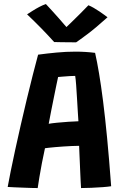

<svg xmlns="http://www.w3.org/2000/svg" viewBox="-20 -923 606 950"><path d="M166.5 7.5Q155 7.5 135.8 7Q116.5 6.5 94.5 5.5Q72.5 4.5 52 3.8Q31.5 3 18 2Q23 -27.5 32.8 -75Q42.5 -122.5 55.2 -181.5Q68 -240.5 82.8 -305Q97.5 -369.5 112.8 -433Q128 -496.5 142.5 -553.2Q157 -610 168.5 -652.5Q212.5 -658.5 260 -663Q307.5 -667.5 353.5 -667.5Q378 -667.5 402.5 -666Q427 -664.5 450.5 -661.5Q460.5 -617.5 470.2 -559.2Q480 -501 490 -422.5Q500 -344 510 -240.2Q520 -136.5 530 -1.5Q515 1 488.2 3Q461.5 5 432.5 6.2Q403.5 7.5 381 7.5Q380 -7 379 -27.2Q378 -47.5 377 -71Q376 -94.5 375 -118.2Q374 -142 373 -163.8Q372 -185.5 371.5 -201.5Q355.5 -201.5 335.5 -200.5Q315.5 -199.5 294.5 -198.2Q273.5 -197 254.8 -195.2Q236 -193.5 222 -192Q208 -190.5 202.5 -189.5Q194.5 -152.5 187.2 -115.2Q180 -78 174.8 -45.8Q169.5 -13.5 166.5 7.5ZM221 -310.5Q234.5 -313 261.8 -315.8Q289 -318.5 318.8 -320.5Q348.5 -322.5 368 -323Q367 -335.5 365.2 -366.2Q363.5 -397 361.2 -433.8Q359 -470.5 356.8 -502Q354.5 -533.5 352 -547.5Q343 -547.5 325.2 -546.5Q307.5 -545.5 291 -544Q274.5 -542.5 267.5 -542Q264.5 -528 259 -502Q253.5 -476 247 -443Q240.5 -410 233.5 -375.8Q226.5 -341.5 221 -310.5ZM417.5 -897Q429 -892.5 443.8 -884Q458.5 -875.5 472.8 -865.8Q487 -856 497.8 -848.2Q508.5 -840.5 512 -837.5Q452 -783.5 412.5 -754Q373 -724.5 356.5 -713.5Q346.5 -713.5 326.2 -713.8Q306 -714 284.2 -714.2Q262.5 -714.5 248 -715Q217 -749.5 184 -783.2Q151 -817 114 -852Q124.5 -858.5 140.2 -868.8Q156 -879 174 -888.5Q192 -898 207 -903Q223.5 -885.5 240.2 -867Q257 -848.5 272 -831.5Q287 -814.5 297.5 -802Q308 -789.5 312.5 -785H304.5Q313 -793 332.8 -812.2Q352.5 -831.5 375.8 -854.5Q399 -877.5 417.5 -897Z"/></svg>

Font: Grandstander Thin SemiBold
Style: Regular
Weight: 600
Version: Version 1.200